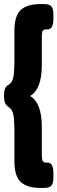

<svg xmlns="http://www.w3.org/2000/svg" viewBox="-22 -788 283 946"><path d="M178 138Q111 138 80 108.5Q49 79 49 8V-146Q49 -193 44 -221.5Q39 -250 19 -262Q-2 -275 -2 -309V-321Q-2 -357 17 -368Q39 -380 44 -409Q49 -438 49 -484V-638Q49 -709 80 -738.5Q111 -768 178 -768H196Q222 -768 231.5 -756Q241 -744 241 -718V-693Q241 -643 211 -643H204Q192 -643 188 -635.5Q184 -628 184 -607V-468Q184 -348 126 -315Q184 -282 184 -162V-23Q184 -3 188.5 5Q193 13 203 13H211Q241 13 241 63V88Q241 114 231.5 126Q222 138 196 138Z"/></svg>

Font: Asap Condensed Black
Style: Regular
Weight: 900
Width: 3
Designer: Pablo Cosgaya
Foundry: Omnibus-Type
Version: Version 3.001; ttfautohint (v1.8.4.7-5d5b)